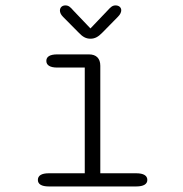

<svg xmlns="http://www.w3.org/2000/svg" viewBox="-20 -672 659 692"><path d="M349.5 -555 405 -611.5C413.5 -620 417 -628 417 -635C417 -645.5 408.5 -652.5 396.5 -652.5C385 -652.5 378.5 -646 368 -634.5L306 -569.5L244 -634.5C233.5 -646.5 227.5 -652.5 215.5 -652.5C204 -652.5 196 -645 196 -634C196 -627.5 199 -619.5 207 -611.5L263 -555C277.5 -539.5 289.5 -532.5 306 -532.5C322.5 -532.5 334.5 -539.5 349.5 -555ZM156 0H471C497.5 0 511 -8.5 511 -23.5C511 -39 497.5 -47.5 471 -47.5H341.5V-435C341.5 -461.5 327 -476 300.5 -476H186.5C159.5 -476 147 -467.5 147 -452.5C147 -437.5 159.5 -428.5 186.5 -428.5H285.5V-47.5H156C129.5 -47.5 116.5 -39 116.5 -23.5C116.5 -8.5 129.5 0 156 0Z"/></svg>

Font: RTM Light Light
Style: Regular
Weight: 300
Designer: after Tyler Finck
Foundry: An Endless Supply
Version: Version 1.000;Glyphs 3.2.1 (3258)